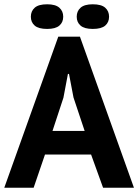

<svg xmlns="http://www.w3.org/2000/svg" viewBox="-20 -876 645 896"><path d="M0 0ZM405 -155H190L137 0H0L252 -705H353L605 0H461ZM225 -265H375L323 -421L302 -531H297L276 -420ZM124 -798Q124 -824 142 -840Q160 -856 200 -856Q239 -856 257 -840Q275 -824 275 -798Q275 -772 257 -756.5Q239 -741 200 -741Q160 -741 142 -756.5Q124 -772 124 -798ZM338 -798Q338 -824 356 -840Q374 -856 413 -856Q453 -856 471 -840Q489 -824 489 -798Q489 -772 471 -756.5Q453 -741 413 -741Q374 -741 356 -756.5Q338 -772 338 -798Z"/></svg>

Font: PT Sans
Style: Bold
Weight: 700
Version: Version 2.003W OFL; ttfautohint (v1.6)